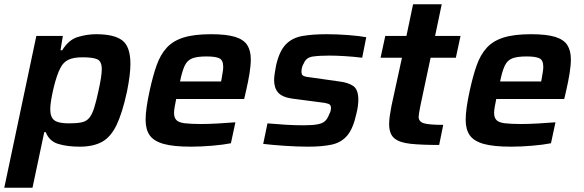

<svg xmlns="http://www.w3.org/2000/svg" viewBox="-36 -678 2733 898"><path d="M-16 200 134 -510H258L247 -443H255Q285 -492 328 -505Q371 -518 414 -518Q498 -518 536 -489Q574 -460 574 -379Q574 -354 570 -322Q566 -290 558 -250Q536 -149 509 -93Q482 -37 441 -14.5Q400 8 337 8Q278 8 236 -5Q194 -18 178 -60H171L116 200ZM287 -101Q322 -101 344.5 -105.5Q367 -110 380.5 -125.5Q394 -141 404 -172Q414 -203 425 -255Q440 -323 440 -354Q440 -391 419.5 -400.5Q399 -410 350 -410Q308 -410 284 -398.5Q260 -387 247 -361Q239 -347 230.5 -322Q222 -297 215 -268Q208 -239 203.5 -212Q199 -185 199 -167Q199 -130 218 -115.5Q237 -101 287 -101Z M857 8Q775 8 729 -5Q683 -18 664 -45.5Q645 -73 645 -117Q645 -144 650 -178.5Q655 -213 664 -254Q679 -323 696.5 -372.5Q714 -422 743.5 -454.5Q773 -487 822.5 -502.5Q872 -518 951 -518Q1023 -518 1063.5 -505.5Q1104 -493 1120.5 -467Q1137 -441 1137 -401Q1137 -372 1131 -334.5Q1125 -297 1115 -254L1106 -215H788Q784 -195 781 -178.5Q778 -162 778 -150Q778 -128 789 -116.5Q800 -105 828 -101.5Q856 -98 907 -98Q939 -98 983.5 -100.5Q1028 -103 1065 -106L1044 -8Q1009 -1 956.5 3.5Q904 8 857 8ZM806 -297H998L1000 -307Q1003 -326 1005.5 -340Q1008 -354 1008 -365Q1008 -397 989.5 -405.5Q971 -414 930 -414Q886 -414 863 -405Q840 -396 828 -371Q816 -346 806 -297Z M1406 8Q1355 8 1296 4Q1237 0 1195 -5L1215 -101Q1259 -97 1301.5 -94.5Q1344 -92 1383 -92Q1426 -92 1449.5 -96.5Q1473 -101 1484.5 -112Q1496 -123 1503 -142Q1512 -158 1512 -173Q1512 -188 1500 -192.5Q1488 -197 1459 -200L1329 -217Q1283 -224 1264.5 -245.5Q1246 -267 1246 -304Q1246 -314 1248.5 -332.5Q1251 -351 1255 -371Q1270 -438 1300 -469.5Q1330 -501 1377.5 -509.5Q1425 -518 1492 -518Q1540 -518 1592.5 -514Q1645 -510 1677 -504L1658 -408Q1617 -413 1577 -415.5Q1537 -418 1504 -418Q1457 -418 1426.5 -413.5Q1396 -409 1385 -382Q1380 -374 1377 -364.5Q1374 -355 1374 -342Q1374 -327 1384.5 -322.5Q1395 -318 1424 -315L1551 -297Q1593 -292 1616.5 -275.5Q1640 -259 1640 -211Q1640 -201 1638 -183.5Q1636 -166 1631 -147Q1616 -77 1588 -44Q1560 -11 1515 -1.5Q1470 8 1406 8Z M2018 0Q1935 0 1883.5 -5.5Q1832 -11 1808 -31.5Q1784 -52 1784 -98Q1784 -115 1787 -136Q1790 -157 1795 -183L1844 -408H1744L1766 -510H1865L1896 -658H2030L1999 -510H2118L2096 -408H1978L1932 -192Q1931 -187 1928.5 -174.5Q1926 -162 1924 -149.5Q1922 -137 1922 -132Q1922 -109 1946.5 -101.5Q1971 -94 2037 -94Z M2354 8Q2272 8 2226 -5Q2180 -18 2161 -45.5Q2142 -73 2142 -117Q2142 -144 2147 -178.5Q2152 -213 2161 -254Q2176 -323 2193.5 -372.5Q2211 -422 2240.5 -454.5Q2270 -487 2319.5 -502.5Q2369 -518 2448 -518Q2520 -518 2560.5 -505.5Q2601 -493 2617.5 -467Q2634 -441 2634 -401Q2634 -372 2628 -334.5Q2622 -297 2612 -254L2603 -215H2285Q2281 -195 2278 -178.5Q2275 -162 2275 -150Q2275 -128 2286 -116.5Q2297 -105 2325 -101.5Q2353 -98 2404 -98Q2436 -98 2480.5 -100.5Q2525 -103 2562 -106L2541 -8Q2506 -1 2453.5 3.5Q2401 8 2354 8ZM2303 -297H2495L2497 -307Q2500 -326 2502.5 -340Q2505 -354 2505 -365Q2505 -397 2486.5 -405.5Q2468 -414 2427 -414Q2383 -414 2360 -405Q2337 -396 2325 -371Q2313 -346 2303 -297Z"/></svg>

Font: Saira SemiBold
Style: Italic
Weight: 600
Italic angle: -12°
Designer: Hector Gatti with collaboration of the Omnibus-Type team
Foundry: Omnibus-Type
Version: Version 1.100; ttfautohint (v1.8.3)